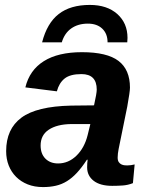

<svg xmlns="http://www.w3.org/2000/svg" viewBox="-20 -750 596 780"><path d="M436 5Q387 5 360.5 -15.5Q334 -36 334 -70Q334 -79 334.5 -86.5Q335 -94 336 -101H333Q312 -69 292.5 -48Q273 -27 252 -14Q231 -1 207 4.5Q183 10 155 10Q120 10 92.5 -1Q65 -12 45.5 -31.5Q26 -51 15.5 -77.5Q5 -104 5 -136Q5 -226 67 -272Q129 -318 269 -321L362 -322Q373 -371 373 -386Q373 -449 311 -449Q265 -449 242.5 -431Q220 -413 211 -379L83 -395Q100 -465 158 -501.5Q216 -538 313 -538Q415 -538 461.5 -502.5Q508 -467 508 -394Q508 -378 497 -317L462 -145Q458 -125 458 -110Q458 -98 462.5 -91.5Q467 -85 473.5 -82Q480 -79 486.5 -78.5Q493 -78 497 -78Q512 -78 527 -82L520 -6Q500 2 479 3.5Q458 5 436 5ZM347 -246H268Q211 -245 178 -223Q145 -201 145 -159Q145 -125 164.5 -105.5Q184 -86 216 -86Q258 -86 290.5 -117.5Q323 -149 336 -201ZM345 -730Q415 -730 456.5 -693Q498 -656 498 -596L497 -578H417Q417 -613 395.5 -633.5Q374 -654 337 -654Q297 -654 269.5 -634.5Q242 -615 231 -578H151Q171 -656 218.5 -693Q266 -730 345 -730Z"/></svg>

Font: Libra Sans Modern
Style: Bold Italic
Weight: 700
Italic angle: -12°
Foundry: Stefan Peev, Context Ltd
Version: Version 1.000